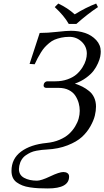

<svg xmlns="http://www.w3.org/2000/svg" viewBox="-20 -832 589 1084"><path d="M548.8 -541Q548.8 -528.3 545.9 -512.7Q543 -497.1 533.2 -474.9Q523.4 -452.6 508.3 -432.6Q493.2 -412.6 465.8 -392.6Q438.5 -372.6 402.8 -359.9Q426.8 -352.1 445.6 -342.5Q464.4 -333 482.9 -318.1Q501.5 -303.2 511.7 -280.8Q522 -258.3 522 -230Q522 -206.5 515.6 -179.7Q509.3 -152.8 490.5 -119.1Q471.7 -85.4 442.4 -58.6Q413.1 -31.7 361.6 -11.5Q310.1 8.8 244.1 12.2Q227.5 13.2 215.8 14.4Q204.1 15.6 185.5 19Q167 22.5 153.3 28.8Q139.6 35.2 125.7 44.7Q111.8 54.2 102.3 69.3Q92.8 84.5 88.9 104Q86.9 115.7 86.9 122.1Q86.9 156.2 116.2 172.1Q145.5 188 189 188Q212.4 188 263.7 163.6Q314.9 139.2 337.9 139.2Q351.6 139.2 360.8 145.5Q370.1 151.9 370.1 165Q370.1 231.9 250 231.9Q220.2 231.9 197 230.7Q173.8 229.5 149.2 225.8Q124.5 222.2 106.7 215.1Q88.9 208 74.2 197.5Q59.6 187 52.2 170.7Q44.9 154.3 44.9 132.8Q44.9 64 98.9 23.9Q152.8 -16.1 243.2 -24.9Q283.2 -28.8 315.9 -42.7Q348.6 -56.6 369.4 -75.7Q390.1 -94.7 404.3 -118.2Q418.5 -141.6 424.3 -163.6Q430.2 -185.5 430.2 -206.1Q430.2 -228.5 424.3 -249.8Q418.5 -271 405.8 -291Q393.1 -311 368.7 -323.5Q344.2 -335.9 311 -335.9H241.2Q234.4 -335.9 230.2 -339.6Q226.1 -343.3 226.1 -349.1Q226.1 -358.9 232.4 -366Q238.8 -373 249 -373H293Q330.6 -373 361.8 -384.3Q393.1 -395.5 412.6 -412.8Q432.1 -430.2 445.6 -451.7Q459 -473.1 464.6 -492.7Q470.2 -512.2 470.2 -528.8Q470.2 -569.3 440.9 -596.7Q411.6 -624 372.1 -624Q347.2 -624 325.7 -619.4Q304.2 -614.7 288.1 -607.9Q272 -601.1 257.1 -588.4Q242.2 -575.7 232.2 -564.7Q222.2 -553.7 210.7 -535.2Q199.2 -516.6 192.6 -503.7Q186 -490.7 175.8 -469.2L147 -471.2L204.1 -646Q248.5 -646 301.8 -652.1Q355 -658.2 380.9 -658.2Q423.3 -658.2 460.4 -645.8Q497.6 -633.3 523.2 -605.7Q548.8 -578.1 548.8 -541ZM368.2 -696.8Q342.8 -742.2 289.1 -792L309.1 -812Q361.3 -787.6 401.9 -751Q464.4 -789.6 522.9 -812L533.2 -792Q474.1 -752.9 411.1 -696.8Z"/></svg>

Font: Common Serif
Style: Italic
Weight: 400
Italic angle: -12°
Designer: Philipp H. Poll, Khaled Hosny
Foundry: Stefan Peev, Context Ltd.
Version: Version 1.026